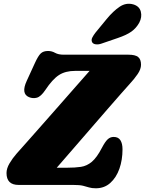

<svg xmlns="http://www.w3.org/2000/svg" viewBox="-20 -994 779 1032"><path d="M374 0H80Q15 0 15 -64Q15 -88.5 31.2 -116Q47.5 -143.5 69 -168Q90 -191.5 127 -233.2Q164 -275 209 -326Q254 -377 300.8 -430.2Q347.5 -483.5 389.5 -531.2Q431.5 -579 461.5 -613H384Q331.5 -613 296.8 -590.5Q262 -568 223.5 -510Q200 -475 178.5 -469Q157 -463 135.5 -472Q92 -490.5 123.5 -559L167.5 -655Q185 -693.5 199 -706.8Q213 -720 238 -720Q258.5 -720 276 -710Q293.5 -700 323.5 -700H671Q706.5 -700 722.2 -687.8Q738 -675.5 738 -646Q738 -622.5 720 -596Q702 -569.5 675.5 -541Q662.5 -527 631.2 -491.2Q600 -455.5 557.2 -406.5Q514.5 -357.5 466.8 -302.2Q419 -247 371.8 -192.5Q324.5 -138 285 -92.5H340.5Q383.5 -92.5 415.2 -97.2Q447 -102 473.8 -124.5Q500.5 -147 527.5 -199Q545 -232.5 558.8 -245.2Q572.5 -258 591 -258Q616 -258 627.2 -240.2Q638.5 -222.5 638.5 -191.5Q638.5 -134.5 621.8 -87Q605 -39.5 573 -10.8Q541 18 495.5 18Q473 18 458.8 13.5Q444.5 9 426.5 4.5Q408.5 0 374 0ZM553.5 -892Q588.5 -934.5 623.2 -957.8Q658 -981 696 -970.5Q729 -961 736.8 -931.8Q744.5 -902.5 728.5 -872Q712 -842.5 686 -824Q660 -805.5 612.5 -789.5L525 -759.5Q509.5 -754 495 -755.8Q480.5 -757.5 475 -767.5Q469.5 -779 476 -792Q482.5 -805 493.5 -819Z"/></svg>

Font: Fraunces 9pt SuperSoft Black
Style: Italic
Weight: 900
Italic angle: -16°
Version: Version 1.000;[0bf87f6ff]